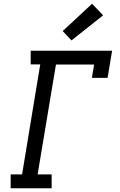

<svg xmlns="http://www.w3.org/2000/svg" viewBox="-20 -1006 640 1026"><path d="M37 0V-74H98L195 -662H144V-735H579L555 -590H471L483 -661H279L181 -74H256V0ZM362 -790 315 -840 472 -986 531 -924Z"/></svg>

Font: Iosevka Slab Extended Oblique
Style: Regular
Weight: 400
Width: 7
Italic angle: -9°
Monospace: yes
Designer: Belleve Invis
Foundry: Belleve Invis
Version: Version 11.1.0; ttfautohint (v1.8.3)